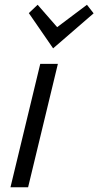

<svg xmlns="http://www.w3.org/2000/svg" viewBox="-20 -786 413 806"><path d="M24 0 149 -518H223L98 0ZM203 -583 101 -731 138 -766 220 -672 345 -766 373 -730Z"/></svg>

Font: Ubuntu Sans
Style: Italic
Weight: 400
Italic angle: -13.5°
Designer: Dalton Maag Ltd
Foundry: Dalton Maag Ltd
Version: Version 1.006